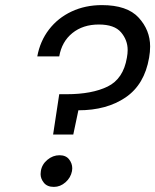

<svg xmlns="http://www.w3.org/2000/svg" viewBox="-20 -726 608 752"><path d="M379 -706Q478 -706 523 -657Q568 -608 568 -544Q568 -523 564 -500Q546 -395 472 -344.5Q398 -294 287 -294L267 -199H188L212 -357H241Q340 -357 401.5 -387Q463 -417 477 -500Q480 -516 480 -530Q480 -569 454 -599.5Q428 -630 367 -630Q305 -630 263.5 -596.5Q222 -563 212 -505H126Q137 -565 172 -610.5Q207 -656 260.5 -681Q314 -706 379 -706ZM191 6Q165 6 152 -10Q139 -26 139 -44Q139 -50 140 -56Q144 -82 165.5 -100Q187 -118 213 -118Q238 -118 250.5 -102Q263 -86 263 -67Q263 -62 262 -56Q257 -30 236.5 -12Q216 6 191 6Z"/></svg>

Font: Fz Poppins
Style: Italic
Weight: 400
Italic angle: -10°
Designer: Ninad Kale (Devanagari), Jonny Pinhorn (Latin)
Foundry: Indian Type Foundry
Version: Vit hóa bi Vntype.Com & FontZin.Com